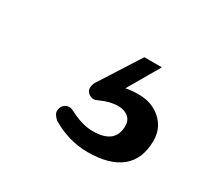

<svg xmlns="http://www.w3.org/2000/svg" viewBox="-66 -105 431 407"><g transform="rotate(30 150.0 99.0)"><path d="M93.8 191.4Q83 181.6 83 173.8Q83 165 88.4 159.2Q93.8 153.3 102.5 153.3Q106.4 153.3 112.3 156.2Q143.6 172.9 169.9 172.9Q224.6 172.9 224.6 128.9Q224.6 115.2 215.3 107.4Q206.1 99.6 190.4 99.6Q170.9 99.6 147.5 110.4Q141.6 113.3 137.7 113.3Q130.9 113.3 125 108.4Q119.1 103.5 119.1 96.7Q119.1 88.9 123 82L186.5 -17.6H229.5L184.6 59.6Q199.2 56.6 215.8 56.6Q249 56.6 270.5 76.2Q292 95.7 292 126Q292 170.9 264.2 193.8Q236.3 216.8 182.6 216.8Q136.7 216.8 93.8 191.4Z"/></g></svg>

Font: jf-openhuninn-1.1
Style: Regular
Weight: 400
Designer: [Kosugi Maru]
      Designed by Motoya company      

      [Varela Round]
      Joe Prince(Latin component); Avraham Co
Foundry: justfont CO.,LTD.
Version: 1.1